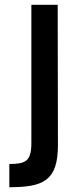

<svg xmlns="http://www.w3.org/2000/svg" viewBox="-20 -712 336 802"><path d="M111 -692V-114C111 -38 86 -27 19 -27V70C161 70 222 43 222 -106L221 -692Z"/></svg>

Font: RazerF5 SemiBold
Style: Regular
Weight: 600
Foundry: Razer Inc.
Version: Version 2